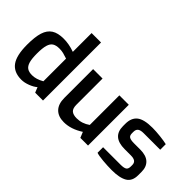

<svg xmlns="http://www.w3.org/2000/svg" viewBox="-55 -1271 1785 1785"><g transform="rotate(45 838.0 -378.5)"><path d="M47 -263Q47 -365 66 -425.5Q85 -486 129 -514.5Q173 -543 249 -543Q320 -543 395 -516V-763H519V0H416L395 -52Q369 -29 324 -11.5Q279 6 239 6Q141 6 94 -57.5Q47 -121 47 -263ZM395 -129V-427Q363 -438 339 -444Q315 -450 287 -450Q243 -450 218 -434.5Q193 -419 181.5 -380Q170 -341 170 -269Q170 -201 181 -163.5Q192 -126 215.5 -110Q239 -94 280 -94Q334 -94 395 -129Z M642 -157V-536H766V-193Q766 -143 788.5 -123.5Q811 -104 857 -104Q927 -104 987 -147V-536H1111V0H1010L987 -56Q891 6 798 6Q723 6 682.5 -36Q642 -78 642 -157Z M1221 -15V-88H1452Q1493 -88 1511.5 -99Q1530 -110 1530 -144V-163Q1530 -190 1512.5 -203.5Q1495 -217 1456 -217H1375Q1213 -217 1213 -358V-388Q1213 -466 1260 -503.5Q1307 -541 1419 -541Q1464 -541 1522.5 -534.5Q1581 -528 1613 -520V-447H1395Q1356 -447 1337.5 -433.5Q1319 -420 1319 -388V-369Q1319 -338 1338 -327.5Q1357 -317 1398 -317H1481Q1558 -317 1597 -281Q1636 -245 1636 -179V-135Q1636 -57 1584 -25.5Q1532 6 1428 6Q1375 6 1312 0.5Q1249 -5 1221 -15Z"/></g></svg>

Font: Exo SemiBold
Style: Regular
Weight: 600
Designer: Natanael Gama
Foundry: Natanael Gama
Version: Version 1.500